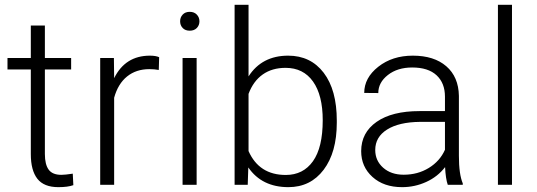

<svg xmlns="http://www.w3.org/2000/svg" viewBox="-20 -770 2236 800"><path d="M167 -663.6V-528.3H276.4V-480.5H167V-128.4Q167 -84.5 182.9 -63Q198.7 -41.5 235.8 -41.5Q250.5 -41.5 283.2 -46.4L285.6 1.5Q262.7 9.8 223.1 9.8Q163.1 9.8 135.7 -25.1Q108.4 -60.1 108.4 -127.9V-480.5H11.2V-528.3H108.4V-663.6Z M641.6 -478.5Q623 -481.9 602.1 -481.9Q547.4 -481.9 509.5 -451.4Q471.7 -420.9 455.6 -362.8V0H397.5V-528.3H454.6L455.6 -444.3Q502 -538.1 604.5 -538.1Q628.9 -538.1 643.1 -531.7Z M799.3 0H740.7V-528.3H799.3ZM730.5 -681.2Q730.5 -697.8 741.2 -709.2Q752 -720.7 770.5 -720.7Q789.1 -720.7 800 -709.2Q811 -697.8 811 -681.2Q811 -664.6 800 -653.3Q789.1 -642.1 770.5 -642.1Q752 -642.1 741.2 -653.3Q730.5 -664.6 730.5 -681.2Z M1383.3 -258.8Q1383.3 -135.3 1328.6 -62.7Q1273.9 9.8 1181.6 9.8Q1071.3 9.8 1014.6 -72.3L1012.2 0H957.5V-750H1015.6V-451.7Q1071.3 -538.1 1180.7 -538.1Q1274.4 -538.1 1328.9 -466.6Q1383.3 -395 1383.3 -267.6ZM1324.7 -269Q1324.7 -373.5 1284.2 -430.4Q1243.7 -487.3 1169.9 -487.3Q1113.8 -487.3 1074.7 -459.7Q1035.6 -432.1 1015.6 -378.9V-140.6Q1059.6 -41 1170.9 -41Q1243.2 -41 1283.9 -98.1Q1324.7 -155.3 1324.7 -269Z M1845.7 0Q1836.9 -24.9 1834.5 -73.7Q1803.7 -33.7 1756.1 -12Q1708.5 9.8 1655.3 9.8Q1579.1 9.8 1532 -32.7Q1484.9 -75.2 1484.9 -140.1Q1484.9 -217.3 1549.1 -262.2Q1613.3 -307.1 1728 -307.1H1834V-367.2Q1834 -423.8 1799.1 -456.3Q1764.2 -488.8 1697.3 -488.8Q1636.2 -488.8 1596.2 -457.5Q1556.2 -426.3 1556.2 -382.3L1497.6 -382.8Q1497.6 -445.8 1556.2 -491.9Q1614.7 -538.1 1700.2 -538.1Q1788.6 -538.1 1839.6 -493.9Q1890.6 -449.7 1892.1 -370.6V-120.6Q1892.1 -43.9 1908.2 -5.9V0ZM1662.1 -42Q1720.7 -42 1766.8 -70.3Q1813 -98.6 1834 -146V-262.2H1729.5Q1642.1 -261.2 1592.8 -230.2Q1543.5 -199.2 1543.5 -145Q1543.5 -100.6 1576.4 -71.3Q1609.4 -42 1662.1 -42Z M2113.3 0H2054.7V-750H2113.3Z"/></svg>

Font: Vazir Thin
Style: Thin
Weight: 100
Designer: Saber Rastikerdar
Foundry: Saber Rastikerdar
Version: Version 30.0.0